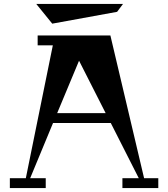

<svg xmlns="http://www.w3.org/2000/svg" viewBox="-20 -954 853 974"><path d="M164 -934H604L574 -894L245 -834ZM783 -50V0H601V-50H684L542 -330H249L133 -50H212V0H30V-50H111L248 -724H171V-774H540L711 -50ZM270 -380H516L381 -646Z"/></svg>

Font: Chokokutai
Style: Regular
Weight: 400
Designer: 108号,108go
Foundry: Font Zone 108
Version: Version 1.000; ttfautohint (v1.8.3)